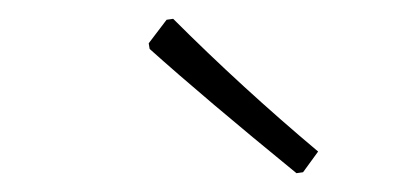

<svg xmlns="http://www.w3.org/2000/svg" viewBox="-20 -702 443 204"><path d="M164 -682Q237 -609 318 -541L302 -519L295 -518Q197 -598 139 -650L138 -656L157 -681Z"/></svg>

Font: Alegreya Sans SC Light
Style: Italic
Weight: 300
Italic angle: -7°
Designer: Juan Pablo del Peral
Foundry: Huerta Tipografica
Version: Version 2.007